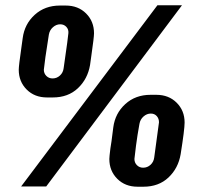

<svg xmlns="http://www.w3.org/2000/svg" viewBox="-20 -706 755 727"><path d="M576 -686H669L155 0H60ZM51 -442Q51 -457 61 -526L66 -562Q73 -615 111.5 -650Q150 -685 207 -685H229Q276 -685 306 -655Q336 -625 336 -580Q336 -565 326 -496L321 -460Q312 -407 275 -372Q238 -337 180 -337H158Q111 -337 81 -367Q51 -397 51 -442ZM221 -448Q239 -573 239 -581Q240 -595 231 -604.5Q222 -614 208 -614Q193 -614 180.5 -603Q168 -592 165 -575Q157 -526 152 -490Q147 -454 146 -442Q146 -428 155.5 -418.5Q165 -409 179 -409Q195 -409 207 -420Q219 -431 221 -448ZM394 -104Q394 -112 398 -144Q401 -159 409 -224Q416 -277 454.5 -312Q493 -347 550 -347H572Q619 -347 649 -317Q679 -287 679 -242Q679 -216 664 -122Q655 -69 618 -34Q581 1 523 1H501Q454 1 424 -29Q394 -59 394 -104ZM564 -110 582 -243Q582 -257 573.5 -266.5Q565 -276 551 -276Q536 -276 523.5 -265Q511 -254 508 -237Q500 -193 495 -154.5Q490 -116 489 -104Q489 -90 498.5 -80.5Q508 -71 522 -71Q538 -71 550 -82Q562 -93 564 -110Z"/></svg>

Font: Chivo Black Italic
Style: Regular
Weight: 900
Italic angle: -8.05°
Designer: Hector Gatti
Foundry: Omnibus-Type
Version: Version 1.007